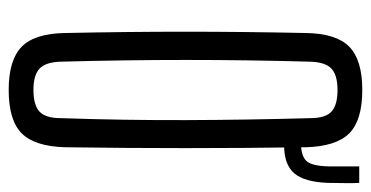

<svg xmlns="http://www.w3.org/2000/svg" viewBox="-226 -621 854 442"><g transform="rotate(90 201.0 -400.0)"><path d="M187 7Q118 7 87.5 -23Q57 -53 56 -123Q53 -266 53 -399.5Q53 -533 56 -677Q57 -747 87.5 -777Q118 -807 187 -807Q257 -807 287 -777Q317 -747 319 -677Q321 -533 321 -399.5Q321 -266 319 -123Q317 -53 287 -23Q257 7 187 7ZM187 -50Q222 -50 237 -64Q252 -78 252 -113Q257 -260 256.5 -402Q256 -544 252 -687Q252 -722 237 -736Q222 -750 187 -750Q153 -750 138 -736Q123 -722 122 -687Q118 -544 118 -402Q118 -260 122 -113Q123 -78 138 -64Q153 -50 187 -50ZM314 -627Q304 -627 295 -629V-667Q305 -665 314 -666Q341 -667 351.5 -679.5Q362 -692 363 -729Q363 -738 363 -761.5Q363 -785 363 -800H401Q402 -787 401.5 -763.5Q401 -740 401 -728Q399 -674 379 -650.5Q359 -627 314 -627Z"/></g></svg>

Font: Big Shoulders Display
Style: Regular
Weight: 400
Designer: Patric King
Foundry: XO Type Co
Version: Version 1.000; ttfautohint (v1.8.2)